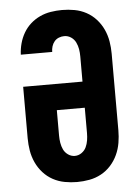

<svg xmlns="http://www.w3.org/2000/svg" viewBox="-53 -785 607 835"><g transform="rotate(-5 250.0 -367.5)"><path d="M250 8Q223 8 196 3Q169 -2 145 -15Q121 -28 102.5 -48.5Q84 -69 72.5 -94Q61 -119 56.5 -146Q52 -173 52 -200V-425H311V-535Q311 -551 308.5 -566.5Q306 -582 299 -596.5Q292 -611 278.5 -620Q265 -629 249 -629Q237 -629 225.5 -624.5Q214 -620 206 -610.5Q198 -601 194.5 -589Q191 -577 191 -565H54Q55 -590 61.5 -614Q68 -638 80.5 -659.5Q93 -681 111.5 -697.5Q130 -714 152.5 -724.5Q175 -735 200 -739Q225 -743 249 -743Q277 -743 304 -738Q331 -733 355 -720Q379 -707 397.5 -686.5Q416 -666 427.5 -641Q439 -616 443.5 -589Q448 -562 448 -535V-200Q448 -173 443.5 -146Q439 -119 427.5 -94Q416 -69 397.5 -48.5Q379 -28 355 -15Q331 -2 304 3Q277 8 250 8ZM250 -106Q266 -106 279.5 -115.5Q293 -125 299.5 -139Q306 -153 308.5 -168.5Q311 -184 311 -200V-311H189V-200Q189 -184 191.5 -168.5Q194 -153 200.5 -139Q207 -125 220.5 -115.5Q234 -106 250 -106Z"/></g></svg>

Font: Iosevka Curly Slab Heavy
Style: Regular
Weight: 900
Monospace: yes
Designer: Belleve Invis
Foundry: Belleve Invis
Version: Version 22.1.2; ttfautohint (v1.8.4)